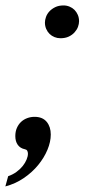

<svg xmlns="http://www.w3.org/2000/svg" viewBox="-70 -539 352 706"><path d="M-50.3 146.5 -40 108.9Q-22.9 103 -9.3 93Q4.4 83 13.7 71.3Q22.9 59.6 27.8 47.6Q32.7 35.6 32.7 26.4Q32.7 19.5 30 15.1Q27.3 10.7 21.5 9.8Q4.4 6.3 -4.6 -6.3Q-13.7 -19 -13.7 -38.6Q-13.7 -55.7 -7.8 -68.8Q-2 -82 7.8 -91.1Q17.6 -100.1 30.3 -104.7Q43 -109.4 57.1 -109.4Q86.4 -109.4 101.6 -91.1Q116.7 -72.8 116.7 -44.4Q116.7 -17.6 104.5 11.7Q92.3 41 70.3 67.9Q48.3 94.7 17.6 115.7Q-13.2 136.7 -50.3 146.5ZM152.3 -398.4Q140.6 -398.4 130.4 -402.6Q120.1 -406.7 112.3 -414.3Q104.5 -421.9 99.9 -432.6Q95.2 -443.4 95.2 -456.1Q95.2 -465.3 99.1 -476.6Q103 -487.8 111.6 -497.1Q120.1 -506.3 133.1 -512.7Q146 -519 163.6 -519Q175.3 -519 185.8 -514.6Q196.3 -510.3 203.9 -502.7Q211.4 -495.1 216.1 -484.4Q220.7 -473.6 220.7 -460.9Q220.7 -451.2 216.8 -440.4Q212.9 -429.7 204.3 -420.2Q195.8 -410.6 182.9 -404.5Q169.9 -398.4 152.3 -398.4Z"/></svg>

Font: Arian AMU Serif
Style: Italic
Weight: 400
Italic angle: -15°
Designer: Ruben Hakobyan (Tarumian)
Foundry: Ruben Hakobyan (Tarumian)
Version: Version 1.002